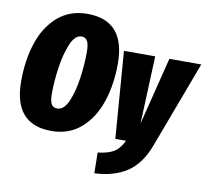

<svg xmlns="http://www.w3.org/2000/svg" viewBox="-97 -826 1273 1162"><g transform="rotate(10 539.5 -244.5)"><path d="M581 -451Q581 -321 545 -214.5Q509 -108 435.5 -44Q362 20 254 20Q23 20 23 -246Q23 -376 58.5 -482.5Q94 -589 167.5 -652.5Q241 -716 349 -716Q581 -716 581 -451ZM219 -202Q219 -158 230.5 -139Q242 -120 266 -120Q307 -120 333.5 -180Q360 -240 372 -325.5Q384 -411 384 -489Q384 -535 372.5 -555Q361 -575 337 -575Q297 -575 270.5 -513Q244 -451 231.5 -364Q219 -277 219 -202ZM879 0Q835 117 755 169.5Q675 222 556 227L554 100Q619 92 653 71Q687 50 711 0H645L604 -534H796L779 -118L883 -534H1079Z"/></g></svg>

Font: Fira Sans Extra Condensed Black
Style: Italic
Weight: 900
Width: 3
Italic angle: -8°
Designer: Carrois Corporate & Edenspiekermann AG
Foundry: Carrois Corporate GbR & Edenspiekermann AG
Version: Version 4.203